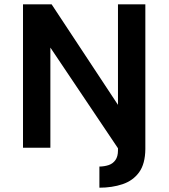

<svg xmlns="http://www.w3.org/2000/svg" viewBox="-20 -687 786 893"><path d="M442.3 186V87.7Q466 87.3 485.7 80.7Q505.3 74 517 57.3Q528.7 40.7 528.7 12.7V-3.3L537.7 16L214.3 -465.7V0H87V-667H220L528.7 -199.3V-667H656V6.3Q655.3 75.3 627 114.3Q598.7 153.3 550 169.7Q501.3 186 442.3 186Z"/></svg>

Font: Vivano Light
Style: Regular
Weight: 300
Designer: Joe Prince, Josias Burgherr
Version: Version 2.064;September 19, 2022;FontCreator 14.0.0.2877 64-